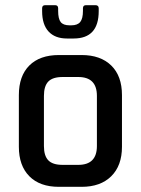

<svg xmlns="http://www.w3.org/2000/svg" viewBox="-20 -723 544 743"><path d="M222 -85H283Q355 -85 355 -158V-352Q355 -425 283 -425H222Q184 -425 167 -407.5Q150 -390 150 -352V-158Q150 -120 167 -102.5Q184 -85 222 -85ZM296 0H208Q134 0 93.5 -41Q53 -82 53 -155V-355Q53 -429 93.5 -469.5Q134 -510 208 -510H296Q369 -510 410.5 -469.5Q452 -429 452 -355V-155Q452 -82 410.5 -41Q369 0 296 0ZM143 -680V-691Q143 -703 155 -703H193Q205 -703 205 -691V-681Q205 -650 215 -637.5Q225 -625 249 -625H256Q280 -625 290.5 -638Q301 -651 301 -681V-691Q301 -703 313 -703H349Q362 -703 362 -691V-680Q362 -574 265 -574H239Q193 -574 168 -601Q143 -628 143 -680Z"/></svg>

Font: Rajdhani Semibold
Style: Regular
Weight: 600
Designer: Satya Rajpurohit, Jyotish Sonowal
Foundry: Indian Type Foundry
Version: Version 1.200;PS 1.0;hotconv 1.0.78;makeotf.lib2.5.61930; tt